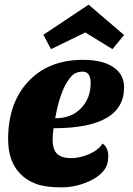

<svg xmlns="http://www.w3.org/2000/svg" viewBox="-20 -788 572 828"><path d="M422 -169Q447 -152 447 -114.5Q447 -77 428 -53Q409 -29 378 -13Q314 20 245 20Q176 20 135.5 5Q95 -10 68 -38Q15 -91 15 -188Q15 -339 97 -431Q185 -530 338 -530Q433 -530 480 -490Q515 -460 515 -411Q515 -235 211 -235Q207 -209 207 -187Q207 -141 227.5 -123.5Q248 -106 286 -106Q324 -106 364.5 -123.5Q405 -141 422 -169ZM218 -278Q289 -278 330 -322Q371 -364 371 -431Q371 -454 362.5 -466.5Q354 -479 337 -479Q320 -479 305.5 -472.5Q291 -466 276 -444Q239 -394 218 -278ZM167 -638 362 -768 515 -637 465 -576 348 -648 200 -576Z"/></svg>

Font: Sansita One
Style: Regular
Weight: 400
Version: Version 1.002